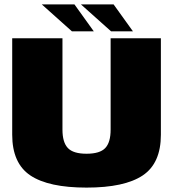

<svg xmlns="http://www.w3.org/2000/svg" viewBox="-20 -849 794 873"><path d="M373.5 4Q546 4 628.8 -51.2Q711.5 -106.5 711.5 -236.5V-675H483V-259.5Q483 -201.5 458.5 -175.8Q434 -150 373.5 -150Q313 -150 288.5 -176Q264 -202 264 -259.5V-675H35.5V-236.5Q35.5 -106.5 118.2 -51.2Q201 4 373.5 4ZM485 -706.5H584.5L496.5 -829H348ZM307 -706.5H406.5L318.5 -829H170Z"/></svg>

Font: Anybody UltraCondensed Thin Black
Style: Regular
Weight: 900
Version: Version 1.111